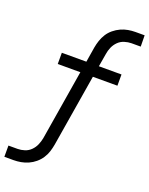

<svg xmlns="http://www.w3.org/2000/svg" viewBox="-200 -823 874 1125"><g transform="rotate(20 237.0 -260.0)"><path d="M-28 215V145H29Q50 145 72 138Q94 131 110.5 114.5Q127 98 136 77Q145 56 149 35L221 -403H80V-473H233L248 -566Q252 -589 259.5 -611.5Q267 -634 280 -654.5Q293 -675 312.5 -691Q332 -707 354 -717Q376 -727 399 -731Q422 -735 444 -735H501L502 -665H445Q424 -665 401.5 -658Q379 -651 362.5 -634.5Q346 -618 337 -597Q328 -576 325 -555L311 -473H452V-403H299L225 46Q221 69 214 91.5Q207 114 193.5 134.5Q180 155 161 171Q142 187 119.5 197Q97 207 74 211Q51 215 29 215Z"/></g></svg>

Font: Iosevka Custom
Style: Italic
Weight: 400
Italic angle: -9°
Monospace: yes
Designer: Belleve Invis
Foundry: Belleve Invis
Version: Version 30.3.3; ttfautohint (v1.8.3)